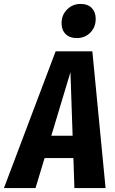

<svg xmlns="http://www.w3.org/2000/svg" viewBox="-67 -953 584 973"><path d="M310 0 305 -152H159L113 0H-47L215 -693H401L468 0ZM193 -265H301L290 -587ZM245 -835Q245 -877 273 -905Q301 -933 341 -933Q378 -933 398 -912.5Q418 -892 418 -858Q418 -815 390.5 -787.5Q363 -760 322 -760Q286 -760 265.5 -780.5Q245 -801 245 -835Z"/></svg>

Font: Fira Sans Extra Condensed
Style: Bold Italic
Weight: 700
Width: 3
Italic angle: -8°
Designer: Carrois Corporate & Edenspiekermann AG
Foundry: Carrois Corporate GbR & Edenspiekermann AG
Version: Version 4.203